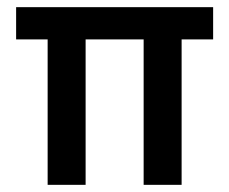

<svg xmlns="http://www.w3.org/2000/svg" viewBox="-20 -516 640 536"><path d="M113 0V-406H25V-496H575V-406H487V0H381V-406H219V0Z"/></svg>

Font: DM Mono Medium
Style: Regular
Weight: 500
Designer: Colophon Foundry
Foundry: Colophon Foundry
Version: Version 1.000; ttfautohint (v1.8.2.53-6de2)